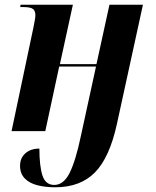

<svg xmlns="http://www.w3.org/2000/svg" viewBox="-20 -556 660 814"><path d="M214 238Q173 238 139 229.5Q105 221 85 200.5Q65 180 65 147Q65 114 87.5 94Q110 74 147 74Q147 148 160 188Q173 228 210 228Q250 228 275.5 176.5Q301 125 323 20L387 -274H231L172 0H29L121 -436Q124 -452 127 -467Q130 -482 130 -492Q130 -510 119.5 -518Q109 -526 80 -526H66L67 -536H289L234 -284H389L444 -536H586L476 -32Q445 111 383 174.5Q321 238 214 238Z"/></svg>

Font: Noto Serif Display SemiCondensed
Style: Bold Italic
Weight: 700
Width: 4
Italic angle: -12°
Designer: Monotype Design Team
Foundry: Monotype Imaging Inc.
Version: Version 2.009